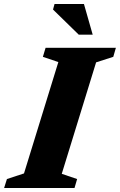

<svg xmlns="http://www.w3.org/2000/svg" viewBox="-48 -936 596 956"><path d="M242.5 -627 165.5 -653 179 -698H529L516 -653L430.5 -625.5L259.5 -70.5L336 -44.5L323 0H-27.5L-13.5 -44.5L71.5 -72.5ZM413.5 -763.5H344L216 -888.5L223.5 -916H370Z"/></svg>

Font: Newsreader 9pt
Style: Bold Italic
Weight: 700
Italic angle: -17°
Designer: Hugues Gentile
Foundry: Production Type
Version: Version 1.003